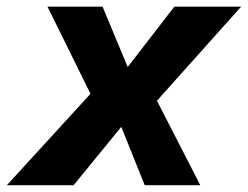

<svg xmlns="http://www.w3.org/2000/svg" viewBox="-69 -547 732 567"><path d="M-48.8 0 198.2 -270 71.3 -527.3H233.9L308.1 -349.1L445.8 -527.3H643.1L394.5 -249.5L522.5 0H358.4L289.1 -172.4L148.4 0Z"/></svg>

Font: Schibsted Grotesk ExtraBold
Style: Italic
Weight: 800
Italic angle: -12°
Designer: Bakken & Baeck AS, Henrik Kongsvoll
Foundry: Schibsted ASA
Version: Version 1.100; ttfautohint (v1.8.4.7-5d5b);gftools[0.9.25]